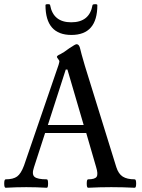

<svg xmlns="http://www.w3.org/2000/svg" viewBox="-22 -888 673 911"><path d="M193.8 -863.8Q193.8 -868.2 205.1 -868.2Q215.8 -868.2 215.8 -863.8Q230.5 -782.2 315.9 -782.2Q402.8 -782.2 417 -863.8Q418.5 -868.2 429.2 -868.2Q439.9 -868.2 439.9 -863.8Q439.9 -722.2 316.9 -722.2Q193.8 -722.2 193.8 -863.8ZM4.9 2.9Q-2 2.9 -2 -17.1Q-2 -37.1 4.9 -37.1Q40.5 -37.1 59.1 -50.5Q77.6 -64 91.8 -102.1L255.9 -580.1Q259.8 -593.8 259.8 -597.2Q259.8 -600.6 253.9 -607.9Q248 -615.2 248 -618.2Q248 -624 264.2 -630.9Q280.8 -639.2 307.1 -659.2Q335.4 -678.2 340.8 -678.2Q354.5 -678.2 358.9 -654.8Q361.3 -642.1 380.9 -575.2L529.8 -95.2Q540 -63 560.5 -50Q581.1 -37.1 617.2 -37.1Q624 -37.1 624 -17.1Q624 2.9 617.2 2.9Q561.5 0 505.9 0Q450.2 0 396 2.9Q389.6 2.9 389.6 -17.1Q389.6 -37.1 396 -37.1Q429.2 -37.1 436.8 -49.8Q444.3 -62.5 434.1 -95.2L387.2 -256.8H191.9L139.2 -94.2Q127.9 -61 141.6 -49.1Q155.3 -37.1 200.2 -37.1Q206.1 -37.1 206.1 -17.1Q206.1 2.9 200.2 2.9Q150.4 0 103 0Q54.7 0 4.9 2.9ZM205.1 -294.9H375L297.9 -558.1H290Z"/></svg>

Font: Junicode SmCond Medium
Style: Regular
Weight: 500
Width: 4
Designer: Peter S. Baker
Version: Version 2.206